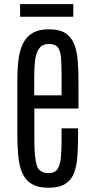

<svg xmlns="http://www.w3.org/2000/svg" viewBox="-20 -880 442 909"><path d="M210 8.8Q159.2 8.8 129.2 -9.8Q99.1 -28.3 84.7 -62.7Q70.3 -97.2 66.2 -144.5Q62 -191.9 62 -248.5V-498Q62 -549.8 67.1 -594Q72.3 -638.2 87.6 -671.4Q103 -704.6 133.1 -722.9Q163.1 -741.2 212.4 -741.2Q262.2 -741.2 290.5 -722.4Q318.8 -703.6 331.8 -669.9Q344.7 -636.2 348.1 -590.8Q351.6 -545.4 351.6 -492.7V-366.2H142.6V-218.8Q142.6 -139.2 153.1 -99.9Q163.6 -60.5 209.5 -60.5Q239.3 -60.5 252 -79.3Q264.6 -98.1 268.1 -133.1Q271.5 -168 271.5 -216.3V-272.5H349.6V-246.6Q349.6 -190.4 346.7 -143.8Q343.8 -97.2 331.3 -63Q318.8 -28.8 290 -10Q261.2 8.8 210 8.8ZM142.1 -428.7H271.5V-522Q271.5 -570.8 269 -604.2Q266.6 -637.7 254.4 -654.8Q242.2 -671.9 212.9 -671.9Q182.1 -671.9 167 -652.8Q151.9 -633.8 147 -599.4Q142.1 -564.9 142.1 -518.6ZM75.2 -800.8V-860.4H327.1V-800.8Z"/></svg>

Font: Antonio ExtraLight
Style: Regular
Weight: 250
Designer: Vernon Adams
Foundry: Vernon Adams
Version: Version 1.002